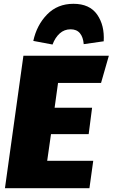

<svg xmlns="http://www.w3.org/2000/svg" viewBox="-20 -989 592 1009"><path d="M511 -553H285L267 -423H464L446 -284H248L228 -144H470L450 0H6L103 -696H552ZM155 -774Q173 -857 227.5 -913Q282 -969 366 -969Q451 -969 490.5 -912.5Q530 -856 525 -772L420 -757Q417 -794 400 -814.5Q383 -835 351 -835Q318 -835 294 -813.5Q270 -792 256 -755Z"/></svg>

Font: FiraGO Heavy
Style: Italic
Weight: 900
Italic angle: -8°
Designer: bBox Type GmbH
Foundry: bBox Type GmbH
Version: Version 1.001